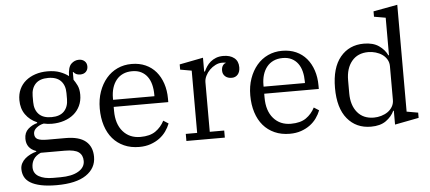

<svg xmlns="http://www.w3.org/2000/svg" viewBox="-59 -896 2789 1244"><g transform="rotate(-5 1335.5 -274.0)"><path d="M262 212Q202 212 160 203Q118 194 92 178Q66 162 54.5 139Q43 116 43 88Q43 68 52 51Q61 34 76 21Q91 8 110 -1.5Q129 -11 149 -16V-20Q86 -42 86 -105Q86 -145 111.5 -168Q137 -191 171 -200V-205Q124 -225 96.5 -264Q69 -303 69 -358Q69 -397 83.5 -428.5Q98 -460 124.5 -482Q151 -504 187 -516Q223 -528 266 -528Q313 -528 346.5 -515.5Q380 -503 403 -485Q404 -543 425.5 -564Q447 -585 476 -585Q498 -585 512.5 -572Q527 -559 527 -537Q527 -516 513.5 -502.5Q500 -489 476 -489Q448 -489 433 -509H430V-459Q441 -444 453 -420Q465 -396 465 -358Q465 -319 450 -287Q435 -255 408.5 -233Q382 -211 345.5 -199Q309 -187 266 -187Q238 -187 213 -193Q187 -188 166 -171.5Q145 -155 145 -132Q145 -107 164 -97Q183 -87 228 -87H346Q434 -87 476.5 -51.5Q519 -16 519 50Q519 124 454 168Q389 212 262 212ZM267 -230Q322 -230 349.5 -259Q377 -288 377 -338V-377Q377 -427 349.5 -456Q322 -485 267 -485Q212 -485 184.5 -456Q157 -427 157 -377V-338Q157 -288 184.5 -259Q212 -230 267 -230ZM116 83Q116 123 150.5 143Q185 163 243 163H290Q365 163 407.5 138Q450 113 450 71Q450 33 424 13.5Q398 -6 333 -6H177Q145 8 130.5 31Q116 54 116 83Z M817 12Q762 12 718.5 -7.5Q675 -27 645 -62Q615 -97 599 -147Q583 -197 583 -258Q583 -318 600.5 -367.5Q618 -417 648.5 -453Q679 -489 721 -508.5Q763 -528 813 -528Q864 -528 904 -510Q944 -492 971.5 -459.5Q999 -427 1014 -382Q1029 -337 1029 -284V-261H674V-235Q674 -150 716.5 -101Q759 -52 830 -52Q892 -52 928.5 -77.5Q965 -103 986 -144L1019 -123Q1009 -97 991.5 -72.5Q974 -48 949 -29.5Q924 -11 891 0.5Q858 12 817 12ZM674 -307H943V-317Q943 -352 935.5 -382Q928 -412 912 -434Q896 -456 871.5 -468.5Q847 -481 813 -481Q779 -481 753 -469Q727 -457 709.5 -435Q692 -413 683 -383.5Q674 -354 674 -319Z M1124 -46H1198V-451L1124 -464V-498L1278 -528V-438H1283Q1290 -454 1300.5 -470Q1311 -486 1326.5 -499Q1342 -512 1362.5 -520Q1383 -528 1410 -528Q1454 -528 1480.5 -507Q1507 -486 1507 -446Q1507 -416 1492 -399Q1477 -382 1453 -382Q1426 -382 1410 -396.5Q1394 -411 1394 -434Q1394 -454 1402.5 -466.5Q1411 -479 1422 -481V-483Q1418 -484 1412 -484.5Q1406 -485 1397 -485Q1376 -485 1355 -474.5Q1334 -464 1317.5 -447.5Q1301 -431 1290.5 -410Q1280 -389 1280 -368V-46H1374V0H1124Z M1796 12Q1741 12 1697.5 -7.5Q1654 -27 1624 -62Q1594 -97 1578 -147Q1562 -197 1562 -258Q1562 -318 1579.5 -367.5Q1597 -417 1627.5 -453Q1658 -489 1700 -508.5Q1742 -528 1792 -528Q1843 -528 1883 -510Q1923 -492 1950.5 -459.5Q1978 -427 1993 -382Q2008 -337 2008 -284V-261H1653V-235Q1653 -150 1695.5 -101Q1738 -52 1809 -52Q1871 -52 1907.5 -77.5Q1944 -103 1965 -144L1998 -123Q1988 -97 1970.5 -72.5Q1953 -48 1928 -29.5Q1903 -11 1870 0.5Q1837 12 1796 12ZM1653 -307H1922V-317Q1922 -352 1914.5 -382Q1907 -412 1891 -434Q1875 -456 1850.5 -468.5Q1826 -481 1792 -481Q1758 -481 1732 -469Q1706 -457 1688.5 -435Q1671 -413 1662 -383.5Q1653 -354 1653 -319Z M2324 12Q2228 12 2170.5 -57.5Q2113 -127 2113 -258Q2113 -389 2170.5 -458.5Q2228 -528 2324 -528Q2384 -528 2421.5 -502Q2459 -476 2476 -439H2480V-683L2405 -696V-731L2562 -760V-65L2636 -52V-18L2480 12V-78H2476Q2459 -41 2422 -14.5Q2385 12 2324 12ZM2348 -45Q2372 -45 2396 -52Q2420 -59 2438.5 -72Q2457 -85 2468.5 -104.5Q2480 -124 2480 -148V-368Q2480 -392 2468.5 -411.5Q2457 -431 2438.5 -444Q2420 -457 2396 -464Q2372 -471 2348 -471Q2279 -471 2240.5 -424.5Q2202 -378 2202 -300V-216Q2202 -138 2240.5 -91.5Q2279 -45 2348 -45Z"/></g></svg>

Font: IBM Plex Serif
Style: Regular
Weight: 400
Designer: Mike Abbink, Paul van der Laan, Pieter van Rosmalen
Foundry: Bold Monday
Version: Version 2.6